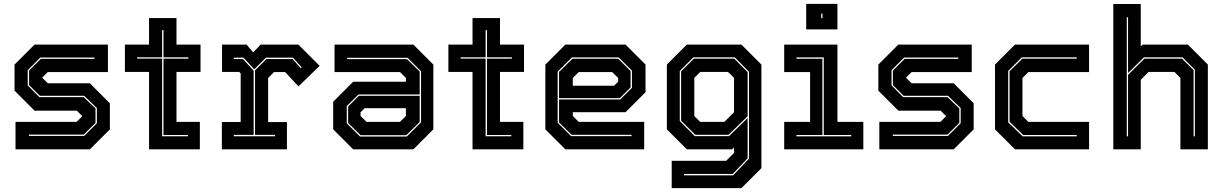

<svg xmlns="http://www.w3.org/2000/svg" viewBox="-20 -770 6303 990"><path d="M60 0V-141.5H375L405.5 -172V-169.5L376 -199.5H158L55 -302.5V-437L158 -540H536.5V-398.5H226.5L196 -368V-371L226.5 -340.5H443.5L546.5 -237.5V-103L443.5 0ZM129.5 -69H414L479.5 -134.5V-213L414 -276H185.5L130 -331.5V-406L190.5 -466.5H467V-473.5H188L123 -408V-329.5L183 -269H411.5L472.5 -211V-136.5L411.5 -76H129.5Z M748.5 0V-399H624V-540H748.5V-677H890V-540H1014V-399H890V-141.5H1010.5V0ZM816 -67.5H948.5V-74H823V-467.5H951.5V-474.5H823V-614.5H816V-474.5H687V-468H816Z M1124 0V-141H1221V-391.5L1213.5 -399H1125V-540H1251.5L1285.5 -500L1324 -540H1518.5L1628 -430.5L1519 -324.5L1450 -398.5H1393L1362.5 -368V-140.5H1459.5V0ZM1185.5 -67.5H1398V-74.5H1295V-407L1353.5 -465.5H1488.5L1531 -418L1536 -422.5L1491 -472.5H1351L1291 -412.5L1235.5 -472.5H1185.5V-465.5H1232.5L1288 -405.5V-74.5H1185.5Z M1801 0 1698 -103V-245.5L1801 -348.5H2073V-368L2042.5 -398.5H1705V-540H2111.5L2214.5 -437V-103L2111.5 0ZM1839 -73 1775 -136V-220.5L1830.5 -276H2144V-141L2075 -73ZM1836.5 -66H2077.5L2151 -139V-403L2081.5 -472H1770V-465H2079L2144 -401V-283H1828.5L1768 -223V-134ZM1870 -141.5H2042.5L2073 -172V-212H1860L1839 -191V-172Z M2416.5 0V-399H2292V-540H2416.5V-677H2558V-540H2682V-399H2558V-141.5H2678.5V0ZM2484 -67.5H2616.5V-74H2491V-467.5H2619.5V-474.5H2491V-614.5H2484V-474.5H2355V-468H2484Z M3205.5 -540 3308.5 -437V-294.5L3205.5 -191.5H2933.5V-172L2964 -141.5H3301.5V0H2895L2792 -103V-437L2895 -540ZM3167.5 -467 3231.5 -404V-319.5L3176 -264H2862.5V-399L2931.5 -467ZM3170 -474H2929L2855.5 -401V-137L2925 -68H3236.5V-75H2927.5L2862.5 -139V-257H3178L3238.5 -317V-406ZM3136.5 -398.5H2964L2933.5 -368V-328H3146.5L3167.5 -349V-368Z M3443.5 200V59H3724.5L3765 18.5V-10L3755 0H3521.5L3418.5 -103V-437L3521.5 -540H3803L3906 -437V97L3803 200ZM3507 134H3760.5L3842 48V-400L3768.5 -474.5H3555.5L3485 -404V-146L3562.5 -68H3739L3835 -161.5V46L3758 127H3507ZM3565 -75 3492 -148V-402L3558 -467.5H3766L3835 -398V-170.5L3736.5 -75ZM3590.5 -141.5H3715L3765 -191.5V-368.5L3734 -399H3590.5L3560 -368.5V-172Z M4137 -618.5V-750H4298V-618.5ZM4214.5 -676H4221V-700H4214.5ZM4023.5 0V-141.5H4157V-398.5H4023.5V-540H4298V-141.5H4431.5V0ZM4086.5 -67H4369V-74H4227.5V-474H4086.5V-467H4220.5V-74H4086.5Z M4514 0V-141.5H4829L4859.5 -172V-169.5L4830 -199.5H4612L4509 -302.5V-437L4612 -540H4990.5V-398.5H4680.5L4650 -368V-371L4680.5 -340.5H4897.5L5000.5 -237.5V-103L4897.5 0ZM4583.5 -69H4868L4933.5 -134.5V-213L4868 -276H4639.5L4584 -331.5V-406L4644.5 -466.5H4921V-473.5H4642L4577 -408V-329.5L4637 -269H4865.5L4926.5 -211V-136.5L4865.5 -76H4583.5Z M5213.5 0 5110.5 -103V-437L5213.5 -540H5595.5V-398.5H5282.5L5252 -368V-172L5282.5 -141.5H5595.5V0ZM5253 -67H5532V-74H5255.5L5185.5 -142.5V-402.5L5251.5 -467.5H5532V-474.5H5249L5178.5 -404.5V-139Z M5720.5 0V-749.5H5862V-530.5L5871.5 -540H6105L6208 -437V0H6066.5V-368L6036 -399H5902L5862 -358.5V0ZM5790 -67H5796.5V-384L5881 -467.5H6074.5L6134.5 -408.5V-67H6141V-410.5L6077 -474.5H5878.5L5796.5 -393.5V-680.5H5790Z"/></svg>

Font: Tourney Thin ExtraBold
Style: Regular
Weight: 800
Version: Version 1.015